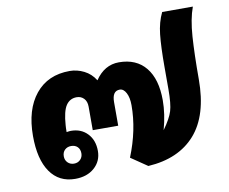

<svg xmlns="http://www.w3.org/2000/svg" viewBox="-71 -697 950 795"><g transform="rotate(-10 404.5 -299.0)"><path d="M787 -608Q769 -559 764 -486.5Q759 -414 759 -307Q759 -156 689.5 -77Q620 2 491 10L422 -37Q466 -146 466 -250Q466 -282 455.5 -302Q445 -322 429 -322Q397 -322 397 -275V-176H290V-275Q290 -297 278 -309.5Q266 -322 248 -322Q219 -322 203 -298Q187 -274 183 -216Q182 -206 182 -187Q194 -189 200 -189Q243 -189 269.5 -161Q296 -133 296 -88Q296 -45 265 -17.5Q234 10 184 10Q116 10 79 -43.5Q42 -97 42 -195Q42 -306 94 -370Q146 -434 238 -434Q269 -434 298 -419.5Q327 -405 345 -376Q384 -434 445 -434Q518 -434 557.5 -385.5Q597 -337 597 -248Q597 -190 579 -125Q610 -168 619 -197.5Q628 -227 628 -289V-382Q628 -468 633.5 -518.5Q639 -569 658 -608ZM190 -127Q174 -127 163.5 -117Q153 -107 153 -90Q153 -74 163.5 -63.5Q174 -53 190 -53Q206 -53 216.5 -63.5Q227 -74 227 -90Q227 -107 217 -117Q207 -127 190 -127Z"/></g></svg>

Font: Sarabun ExtraBold
Style: Regular
Weight: 800
Version: Version 1.000; ttfautohint (v1.6)